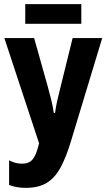

<svg xmlns="http://www.w3.org/2000/svg" viewBox="-20 -898 522 928"><path d="M321 -209Q299 -137 272.5 -88Q246 -39 206.5 -14.5Q167 10 104 10Q82 10 62 6.5Q42 3 24 -4V-123Q39 -115 54.5 -111Q70 -107 86 -107Q110 -107 124.5 -116Q139 -125 149.5 -146.5Q160 -168 169 -205L1 -714H145L211 -479Q219 -449 227 -418Q235 -387 240 -352H246Q251 -387 257 -413Q263 -439 271 -471L331 -714H474ZM373 -878V-783H102V-878Z"/></svg>

Font: Noto Sans Display ExtraCondensed
Style: Bold
Weight: 700
Width: 2
Designer: Monotype Design Team
Foundry: Monotype Imaging Inc.
Version: Version 2.003